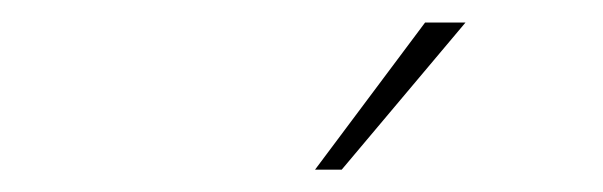

<svg xmlns="http://www.w3.org/2000/svg" viewBox="-20 -756 540 172"><path d="M286.1 -604H262.2L360.8 -735.8H397Z"/></svg>

Font: Creato Display Thin
Style: Italic
Weight: 265
Italic angle: -10°
Version: Version 1.000